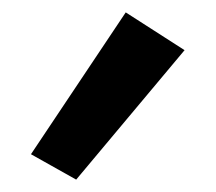

<svg xmlns="http://www.w3.org/2000/svg" viewBox="-20 -825 348 310"><path d="M103 -535 30 -576 183 -805 278 -744Z"/></svg>

Font: Alata
Style: Regular
Weight: 400
Designer: Spyros Zevelakis, Eben Sorkin
Foundry: Spyros Zevelakis
Version: Version 1.005; ttfautohint (v1.8.4.7-5d5b)